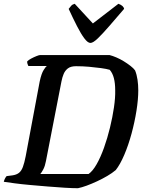

<svg xmlns="http://www.w3.org/2000/svg" viewBox="-31 -995 764 1015"><path d="M381 0Q354 0 312 -2.5Q270 -5 222.5 -9Q175 -13 129 -17Q83 -21 46 -26Q9 -31 -11 -34Q-9 -43 -4.5 -51.5Q0 -60 4 -64L35 -68Q56 -71 69 -81Q82 -91 90 -112.5Q98 -134 105 -170L179 -565Q188 -606 199.5 -624.5Q211 -643 217 -646H119Q117 -651 114.5 -657Q112 -663 113 -671Q120 -678 134 -685.5Q148 -693 162 -698.5Q176 -704 181 -704H548Q564 -700 584 -691.5Q604 -683 623.5 -671Q643 -659 659 -646.5Q675 -634 683 -623Q692 -601 696 -573.5Q700 -546 700 -517Q700 -470 690.5 -410Q681 -350 664.5 -289Q648 -228 626 -176.5Q604 -125 581 -96Q562 -80 536.5 -65Q511 -50 482 -36.5Q453 -23 427 -13.5Q401 -4 381 0ZM182 -75H437Q459 -90 480 -127Q501 -164 519 -214.5Q537 -265 550.5 -320.5Q564 -376 571.5 -427.5Q579 -479 578 -518Q578 -555 571 -582Q564 -609 549 -626Q532 -631 503 -635Q474 -639 440 -642Q406 -645 371 -645Q343 -645 328 -633.5Q313 -622 305.5 -604Q298 -586 294 -565L212 -144Q207 -117 198 -100Q189 -83 182 -75ZM447 -768Q433 -768 415 -792Q397 -816 376 -857Q355 -898 332 -948Q339 -957 345.5 -964.5Q352 -972 364 -975L460 -871L595 -975Q609 -970 616.5 -963Q624 -956 625 -948Q582 -898 546.5 -857Q511 -816 486 -792Q461 -768 447 -768Z"/></svg>

Font: Texturina Medium 12pt SemiBold
Style: Italic
Weight: 600
Italic angle: -11°
Version: Version 1.002